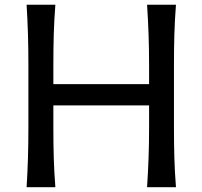

<svg xmlns="http://www.w3.org/2000/svg" viewBox="-20 -776 839 796"><path d="M90.3 0Q94.2 -62.5 95.9 -120.8Q97.7 -179.2 97.7 -249.5V-503.9Q97.7 -575.2 95.9 -634Q94.2 -692.9 90.3 -756.3H209.5Q204.6 -692.9 202.9 -634Q201.2 -575.2 201.2 -503.9V-427.2H598.1V-503.9Q598.1 -575.2 595.9 -634Q593.8 -692.9 589.8 -756.3H709.5Q704.6 -692.9 702.9 -634Q701.2 -575.2 701.2 -503.9V-249.5Q701.2 -179.2 702.9 -120.8Q704.6 -62.5 709.5 0H589.8Q593.8 -62.5 595.9 -120.8Q598.1 -179.2 598.1 -249.5V-338.9H201.2V-249.5Q201.2 -179.2 202.9 -120.8Q204.6 -62.5 209.5 0Z"/></svg>

Font: Pinar DS1 Medium
Style: Regular
Weight: 500
Designer: Amin Abedi
Version: Version 3.000